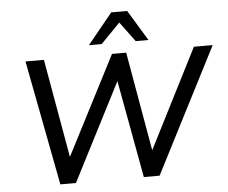

<svg xmlns="http://www.w3.org/2000/svg" viewBox="-60 -1008 1279 1079"><g transform="rotate(-5 579.0 -469.0)"><path d="M102 0ZM237 0 102 -705H206L304 -149L590 -705H670L768 -146L1052 -705H1158L797 0H708L607 -550L325 0ZM465 -765 606 -938H696L801 -765H729L646 -877L537 -765Z"/></g></svg>

Font: Winston Medium
Style: Italic
Weight: 500
Italic angle: -9°
Designer: Original fonts by Vernon Adams / Changes by Cristiano Sobral
Foundry: Original fonts by Vernon Adams / Changes by Cristiano Sobral
Version: Version 2.503;July 17, 2020;FontCreator 13.0.0.2655 64-bit